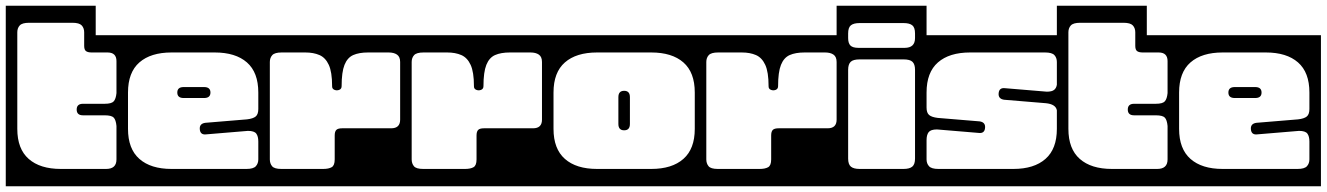

<svg xmlns="http://www.w3.org/2000/svg" viewBox="-40 -626 4602 666"><path d="M292 -504H404V20H-20V-606H292ZM226 -246Q226 -266 248 -266H323Q347 -266 354.5 -274.5Q362 -283 364 -303V-414Q364 -444 333 -444H278Q264.5 -444 258.2 -448.8Q252 -453.5 252 -467V-514Q252 -528.5 243.5 -537.8Q235 -547 211 -547H61Q37 -547 28.5 -537.8Q20 -528.5 20 -514V-179Q20 -109.5 59.5 -74.8Q99 -40 171 -40H328Q364 -40 364 -73V-189Q362 -210 354.5 -218Q347 -226 323 -226H248Q226 -226 226 -246Z M364 -504H896V20H364ZM555 -444Q483 -444 443.5 -409.5Q404 -375 404 -305V-179Q404 -109.5 443.5 -74.8Q483 -40 555 -40H815Q839 -40 847.5 -49.5Q856 -59 856 -73V-135Q856 -153 849 -162.5Q842 -172 820 -172L676 -160Q654.5 -157 653 -178Q651.5 -197 672 -200L817 -212Q838 -214.5 847 -222Q856 -229.5 856 -248V-305Q856 -375 816.5 -409.5Q777 -444 705 -444ZM690 -305Q690 -286 668 -286H597Q575 -286 575 -305Q575 -324 597 -324H668Q690 -324 690 -305Z M856 -504H1388V20H856ZM937 -444Q913 -444 904.5 -434.8Q896 -425.5 896 -411V-73Q896 -59 903.8 -49.5Q911.5 -40 936 -40H1081Q1100 -40 1110.5 -46Q1121 -52 1121 -73V-156Q1121 -169.5 1126.5 -175.2Q1132 -181 1147 -181H1317Q1348 -181 1348 -211V-411Q1348 -429 1337.2 -436.5Q1326.5 -444 1308 -444H1237Q1205.5 -444 1185.2 -435Q1165 -426 1155 -401Q1145 -376 1145 -327Q1145 -317.5 1136.5 -314.2Q1128 -311 1119.8 -314.5Q1111.5 -318 1112 -327.5Q1112 -376 1100.5 -401Q1089 -426 1068.2 -435Q1047.5 -444 1019 -444Z M1348 -504H1880V20H1348ZM1429 -444Q1405 -444 1396.5 -434.8Q1388 -425.5 1388 -411V-73Q1388 -59 1395.8 -49.5Q1403.5 -40 1428 -40H1573Q1592 -40 1602.5 -46Q1613 -52 1613 -73V-156Q1613 -169.5 1618.5 -175.2Q1624 -181 1639 -181H1809Q1840 -181 1840 -211V-411Q1840 -429 1829.2 -436.5Q1818.5 -444 1800 -444H1729Q1697.5 -444 1677.2 -435Q1657 -426 1647 -401Q1637 -376 1637 -327Q1637 -317.5 1628.5 -314.2Q1620 -311 1611.8 -314.5Q1603.5 -318 1604 -327.5Q1604 -376 1592.5 -401Q1581 -426 1560.2 -435Q1539.5 -444 1511 -444Z M1840 -504H2410V20H1840ZM2031 -444Q1959 -444 1919.5 -409.5Q1880 -375 1880 -305V-179Q1880 -109.5 1919.5 -74.8Q1959 -40 2031 -40H2219Q2291 -40 2330.5 -74.8Q2370 -109.5 2370 -179V-305Q2370 -375 2330.5 -409.5Q2291 -444 2219 -444ZM2145 -196Q2145 -174 2125 -174Q2105 -174 2105 -196V-289Q2105 -311 2125 -311Q2145 -311 2145 -289Z M2370 -504H2902V20H2370ZM2451 -444Q2427 -444 2418.5 -434.8Q2410 -425.5 2410 -411V-73Q2410 -59 2417.8 -49.5Q2425.5 -40 2450 -40H2595Q2614 -40 2624.5 -46Q2635 -52 2635 -73V-156Q2635 -169.5 2640.5 -175.2Q2646 -181 2661 -181H2831Q2862 -181 2862 -211V-411Q2862 -429 2851.2 -436.5Q2840.5 -444 2822 -444H2751Q2719.5 -444 2699.2 -435Q2679 -426 2669 -401Q2659 -376 2659 -327Q2659 -317.5 2650.5 -314.2Q2642 -311 2633.8 -314.5Q2625.5 -318 2626 -327.5Q2626 -376 2614.5 -401Q2603 -426 2582.2 -435Q2561.5 -444 2533 -444Z M2862 -606H3174V20H2862ZM3134 -510Q3134 -530.5 3124.5 -538.2Q3115 -546 3094 -546H2942Q2921 -546 2911.5 -538.2Q2902 -530.5 2902 -510V-494Q2902 -476 2910 -468Q2918 -460 2938 -460H3098Q3134 -460 3134 -494ZM2942 -420Q2919.5 -420 2910.8 -411.5Q2902 -403 2902 -384V-76Q2902 -56 2911.5 -48Q2921 -40 2942 -40H3094Q3115 -40 3124.5 -48Q3134 -56 3134 -76V-384Q3134 -403 3125.2 -411.5Q3116.5 -420 3094 -420Z M3134 -504H3666V20H3134ZM3325 -444Q3253 -444 3213.5 -409.5Q3174 -375 3174 -305V-253Q3174 -234.5 3183 -227Q3192 -219.5 3213 -217L3358 -205Q3378.5 -202 3377 -183Q3375.5 -162 3354 -165L3210 -177Q3188.5 -177 3181.2 -167.5Q3174 -158 3174 -140V-73Q3174 -59 3182.5 -49.5Q3191 -40 3215 -40H3475Q3547 -40 3586.5 -74.8Q3626 -109.5 3626 -179V-243.5Q3622 -264.5 3588 -268L3443 -280Q3422.5 -283 3424 -302Q3425.5 -323 3447 -320L3591 -308Q3608.5 -308 3616.2 -314Q3624 -320 3626 -332V-411Q3626 -425.5 3617.5 -434.8Q3609 -444 3585 -444Z M3938 -504H4050V20H3626V-606H3938ZM3872 -246Q3872 -266 3894 -266H3969Q3993 -266 4000.5 -274.5Q4008 -283 4010 -303V-414Q4010 -444 3979 -444H3924Q3910.5 -444 3904.2 -448.8Q3898 -453.5 3898 -467V-514Q3898 -528.5 3889.5 -537.8Q3881 -547 3857 -547H3707Q3683 -547 3674.5 -537.8Q3666 -528.5 3666 -514V-179Q3666 -109.5 3705.5 -74.8Q3745 -40 3817 -40H3974Q4010 -40 4010 -73V-189Q4008 -210 4000.5 -218Q3993 -226 3969 -226H3894Q3872 -226 3872 -246Z M4010 -504H4542V20H4010ZM4201 -444Q4129 -444 4089.5 -409.5Q4050 -375 4050 -305V-179Q4050 -109.5 4089.5 -74.8Q4129 -40 4201 -40H4461Q4485 -40 4493.5 -49.5Q4502 -59 4502 -73V-135Q4502 -153 4495 -162.5Q4488 -172 4466 -172L4322 -160Q4300.5 -157 4299 -178Q4297.5 -197 4318 -200L4463 -212Q4484 -214.5 4493 -222Q4502 -229.5 4502 -248V-305Q4502 -375 4462.5 -409.5Q4423 -444 4351 -444ZM4336 -305Q4336 -286 4314 -286H4243Q4221 -286 4221 -305Q4221 -324 4243 -324H4314Q4336 -324 4336 -305Z"/></svg>

Font: Honk Rounded
Style: Regular
Weight: 400
Designer: Noopur Datye & Yesha Goshar
Foundry: Ek Type
Version: Version 1.000